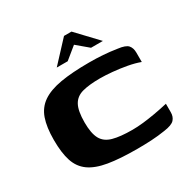

<svg xmlns="http://www.w3.org/2000/svg" viewBox="-146 -770 900 912"><g transform="rotate(-30 303.5 -314.5)"><path d="M31 -230Q31 -300 47 -345.5Q63 -391 101 -417Q139 -443 202.5 -454Q266 -465 360 -465Q400 -465 435.5 -462.5Q471 -460 510 -454Q552 -449 565 -434Q578 -419 578 -393V-342Q549 -353 510.5 -360Q472 -367 434 -370.5Q396 -374 367 -374Q308 -374 270.5 -364Q233 -354 216 -323Q199 -292 199 -229Q199 -169 216 -138Q233 -107 273 -96Q313 -85 379 -85Q407 -85 438.5 -88.5Q470 -92 504.5 -98Q539 -104 578 -113V-66Q578 -42 564 -26.5Q550 -11 507 -5Q469 1 431.5 3Q394 5 354 5Q259 5 196.5 -5.5Q134 -16 97.5 -42Q61 -68 46 -113.5Q31 -159 31 -230ZM215 -521 320 -634H361L468 -521H403L340 -574L275 -521Z"/></g></svg>

Font: r_Genos
Style: Bold
Weight: 700
Designer: Robert E. Leuschke
Foundry: Robert E. Leuschke
Version: Version 2.000;June 29, 2024;FontCreator 14.0.0.2814 32-bit